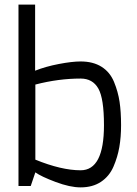

<svg xmlns="http://www.w3.org/2000/svg" viewBox="-20 -805 594 831"><path d="M60 0V-785H132V-499Q177 -517 234.5 -528Q292 -539 329 -539Q383 -539 419.5 -516Q456 -493 473.5 -450.5Q491 -408 497.5 -364.5Q504 -321 504 -263Q504 -212 496.5 -168.5Q489 -125 471 -83.5Q453 -42 417 -18Q381 6 329 6Q283 6 220.5 -17.5Q158 -41 133 -59L113 0ZM133 -114Q246 -68 329 -68Q430 -68 430 -263Q430 -379 405.5 -422Q381 -465 329 -465Q233 -465 133 -439Z"/></svg>

Font: Mina
Style: Regular
Weight: 400
Version: Version 1.000